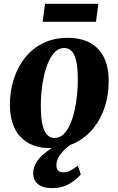

<svg xmlns="http://www.w3.org/2000/svg" viewBox="-20 -752 612 992"><path d="M329 -556.5Q398 -556.5 445.2 -530.8Q492.5 -505 517 -455.5Q541.5 -406 541.5 -335Q542 -264.5 522 -201.5Q502 -138.5 463.2 -90.2Q424.5 -42 368.8 -14.2Q313 13.5 241.5 13.5Q174 13.5 127 -12.8Q80 -39 56 -88.5Q32 -138 31 -208.5Q31 -280 51 -343Q71 -406 109.5 -454Q148 -502 203.2 -529.2Q258.5 -556.5 329 -556.5ZM312 -504Q285.5 -504 265.5 -484.8Q245.5 -465.5 231.2 -433.5Q217 -401.5 207.8 -362Q198.5 -322.5 194.5 -281Q190.5 -239.5 191 -202Q191 -143.5 199.5 -107.5Q208 -71.5 223.8 -55.2Q239.5 -39 261.5 -39Q288 -39 308 -58Q328 -77 342.2 -109.2Q356.5 -141.5 365.2 -181.2Q374 -221 378.2 -262.5Q382.5 -304 382 -342Q382 -401.5 373.8 -437Q365.5 -472.5 350 -488.2Q334.5 -504 312 -504ZM248.5 220Q199 219.5 175.2 198.2Q151.5 177 151.5 145Q151.5 114.5 166.5 89.2Q181.5 64 206.2 43.2Q231 22.5 259.5 6Q288 -10.5 315 -23.5L338.5 -34L373 -22.5Q338.5 -2 316 19Q293.5 40 282.5 60.5Q271.5 81 271.5 101Q271 121 280.8 129.8Q290.5 138.5 307 138.5Q326.5 138.5 344.2 129Q362 119.5 382 104L397.5 149Q378 174 339.5 197Q301 220 248.5 220ZM212.5 -732.5H488L476 -639.5H200.5Z"/></svg>

Font: Merriweather 48pt ExtraBold
Style: Italic
Weight: 800
Italic angle: -7.8°
Version: Version 2.101